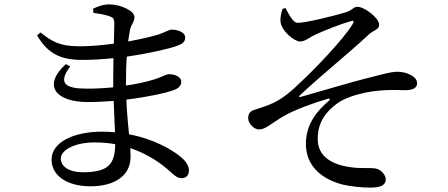

<svg xmlns="http://www.w3.org/2000/svg" viewBox="-20 -803 2040 875"><path d="M375 -399C280 -399 241 -422 300 -500L280 -511C169 -409 240 -338 379 -338C418 -338 458 -340 498 -343L504 -200C485 -202 465 -203 445 -203C318 -203 215 -156 215 -76C215 0 289 46 392 46C505 46 575 -4 575 -88L574 -128C645 -104 708 -65 758 -19C778 -1 789 9 809 9C827 9 841 -3 841 -26C841 -49 826 -70 801 -90C771 -115 689 -168 568 -191C564 -237 558 -288 556 -349C653 -361 737 -379 773 -393C793 -400 806 -412 806 -430C806 -454 776 -465 749 -465C739 -465 722 -454 686 -442C648 -430 602 -420 554 -413V-420C554 -467 555 -509 558 -545C662 -560 751 -581 787 -594C809 -602 824 -611 824 -632C824 -657 788 -668 763 -668C751 -668 734 -657 703 -646C674 -637 623 -625 564 -614C567 -636 570 -654 573 -669C579 -694 593 -704 593 -725C593 -754 528 -783 479 -783C449 -783 424 -773 404 -763L406 -744C438 -740 458 -736 479 -729C496 -723 501 -717 501 -697L499 -604C447 -597 392 -592 341 -592C250 -592 214 -616 165 -655L149 -642C199 -555 261 -530 355 -530C402 -530 450 -533 497 -538L496 -447V-405C456 -401 415 -399 375 -399ZM505 -146C504 -53 472 -18 357 -18C294 -18 257 -45 257 -80C257 -119 319 -154 413 -154C445 -154 476 -151 505 -146Z M1336 -699C1371 -698 1499 -730 1553 -746C1588 -757 1590 -772 1609 -772C1640 -772 1708 -722 1708 -690C1708 -667 1683 -667 1660 -645C1561 -553 1460 -474 1346 -368C1341 -364 1343 -360 1349 -361C1438 -386 1578 -428 1646 -445C1718 -463 1759 -476 1792 -476C1832 -476 1881 -455 1881 -424C1881 -405 1866 -392 1827 -392C1804 -392 1777 -394 1736 -392C1659 -389 1564 -367 1516 -331C1471 -298 1427 -250 1428 -169C1428 -94 1486 -55 1571 -42C1625 -33 1666 -40 1692 -35C1713 -32 1738 -8 1738 14C1738 41 1715 52 1667 52C1631 52 1578 47 1541 38C1449 14 1374 -44 1374 -148C1374 -241 1430 -302 1477 -342C1487 -351 1485 -356 1471 -352C1403 -332 1322 -302 1275 -275C1213 -239 1191 -213 1160 -213C1138 -213 1111 -240 1111 -264C1111 -283 1118 -295 1138 -302C1162 -310 1198 -321 1226 -334C1268 -354 1307 -386 1355 -433C1412 -486 1545 -623 1587 -693C1596 -708 1591 -711 1577 -706C1531 -693 1464 -666 1423 -648C1384 -630 1372 -614 1347 -614C1321 -614 1260 -663 1258 -708C1257 -723 1262 -747 1268 -763L1281 -766C1298 -735 1316 -699 1336 -699Z"/></svg>

Font: Noto Serif TC Medium
Style: Regular
Weight: 500
Designer: Ryoko NISHIZUKA 西塚涼子 (kana & ideographs); Frank Grießhammer (Latin, Greek & Cyrillic); Wenlong ZHANG 张文龙 (bopomofo); San
Foundry: Adobe
Version: Version 2.001;hotconv 1.1.0;makeotfexe 2.6.0